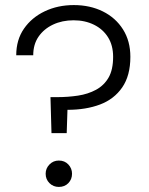

<svg xmlns="http://www.w3.org/2000/svg" viewBox="-20 -732 586 757"><path d="M183 -207 179 -349H205Q248 -349 287.5 -355Q327 -361 358.5 -378Q390 -395 408 -426Q426 -457 426 -508Q426 -553 406 -585Q386 -617 350.5 -634.5Q315 -652 270 -652Q225 -652 189 -635Q153 -618 132 -587.5Q111 -557 111 -514H44Q44 -575 74.5 -619Q105 -663 156.5 -687.5Q208 -712 271 -712Q335 -712 385.5 -687Q436 -662 465 -616Q494 -570 494 -508Q494 -434 462 -387.5Q430 -341 374.5 -320Q319 -299 246 -299L243 -207ZM212 5Q190 5 175 -10Q160 -25 160 -47Q160 -68 175 -83.5Q190 -99 212 -99Q235 -99 249.5 -83.5Q264 -68 264 -47Q264 -25 249.5 -10Q235 5 212 5Z"/></svg>

Font: DM Sans 10pt Light
Style: Regular
Weight: 300
Version: Version 4.004;gftools[0.9.30]